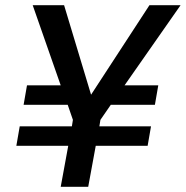

<svg xmlns="http://www.w3.org/2000/svg" viewBox="-20 -720 716 740"><path d="M43 -158 56 -233H257L261 -258L241 -316H71L84 -391H214L106 -700H227L331 -355L556 -700H676L460 -391H590L577 -316H407L367 -258L363 -233H562L549 -158H349L320 0H214L243 -158Z"/></svg>

Font: DeepMind Sans Medium
Style: Italic
Weight: 500
Italic angle: -10°
Designer: Jonny Pinhorn / Modifications: Colophon Foundry
Foundry: Colophon Foundry
Version: Version 1.002; ttfautohint (v1.8.2)